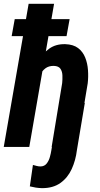

<svg xmlns="http://www.w3.org/2000/svg" viewBox="-25 -770 523 1006"><path d="M285.6 -230.5H419.4L377.9 17.1Q371.6 69.8 350.8 115.5Q330.1 161.1 291.5 188.7Q252.9 216.3 194.3 215.8Q178.2 215.3 162.4 212.9Q146.5 210.4 131.3 206.5L147.5 94.2Q157.2 96.7 167 99.4Q176.8 102.1 187.5 102.1Q208 101.6 219.5 86.9Q231 72.3 236.3 52.7Q241.7 33.2 244.1 17.1ZM258.3 -750 128.4 0H-5.4L125 -750ZM158.7 -282.2 125 -280.8Q129.4 -319.8 141.6 -365Q153.8 -410.2 176.3 -450.4Q198.7 -490.7 233.4 -515.4Q268.1 -540 317.4 -538.6Q359.4 -537.1 384.3 -518.1Q409.2 -499 421.4 -468.5Q433.6 -438 436 -402.6Q438.5 -367.2 434.6 -333.5L378.9 0H245.6L300.8 -335Q302.7 -354 302 -374.8Q301.3 -395.5 291.7 -409.7Q282.2 -423.8 257.3 -424.8Q230 -425.3 212.2 -411.4Q194.3 -397.5 183.8 -374.8Q173.3 -352.1 167.5 -327.6Q161.6 -303.2 158.7 -282.2ZM339.8 -669.9 323.7 -580.6H36.1L52.2 -669.9Z"/></svg>

Font: Roboto Condensed
Style: Bold Italic
Weight: 700
Italic angle: -12°
Designer: Christian Robertson
Foundry: Google
Version: Version 3.0